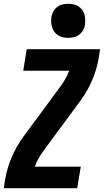

<svg xmlns="http://www.w3.org/2000/svg" viewBox="-20 -995 549 1015"><path d="M0 0 7 -46Q17 -105 41 -162Q65 -219 102 -270L296 -533Q311 -553 324 -575.5Q337 -598 346 -621H103L121 -735H509L502 -689Q492 -630 468 -573Q444 -516 407 -465L213 -202Q198 -182 185 -159.5Q172 -137 164 -114H407L388 0ZM341 -795Q327 -795 313 -798Q299 -801 287 -808.5Q275 -816 267.5 -826.5Q260 -837 255.5 -850.5Q251 -864 250.5 -878Q250 -892 252 -907Q255 -922 262.5 -935.5Q270 -949 282.5 -958.5Q295 -968 310.5 -971.5Q326 -975 341 -975Q355 -975 369 -972Q383 -969 394.5 -961.5Q406 -954 414 -943.5Q422 -933 426 -919.5Q430 -906 430.5 -892Q431 -878 429 -863Q427 -848 419 -834.5Q411 -821 398.5 -811.5Q386 -802 371 -798.5Q356 -795 341 -795Z"/></svg>

Font: Iosevka Term Curly Heavy
Style: Italic
Weight: 900
Italic angle: -9°
Designer: Belleve Invis
Foundry: Belleve Invis
Version: Version 32.3.0